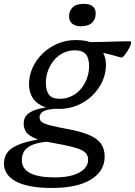

<svg xmlns="http://www.w3.org/2000/svg" viewBox="-80 -718 684 973"><path d="M537 -426.5Q532.5 -426.5 524.8 -428.8Q517 -431 504 -434.8Q491 -438.5 471.5 -443.5Q452 -448.5 424.8 -454Q397.5 -459.5 360 -465.5L353.5 -505Q397.5 -504.5 443 -505.8Q488.5 -507 524.8 -508Q561 -509 576 -509Q580.5 -509 582.5 -507.2Q584.5 -505.5 584.5 -502Q584.5 -495 578.8 -482.8Q573 -470.5 564.8 -457.5Q556.5 -444.5 548.8 -435.5Q541 -426.5 537 -426.5ZM225 -217.5Q250 -217.5 272.2 -226.2Q294.5 -235 312.8 -250.5Q331 -266 344 -286.8Q357 -307.5 364.2 -332Q371.5 -356.5 371.5 -383Q371.5 -423 355 -443Q338.5 -463 299 -463Q274 -463 251.8 -454.5Q229.5 -446 211.2 -430.5Q193 -415 180 -394.2Q167 -373.5 159.8 -349Q152.5 -324.5 152.5 -297.5Q152.5 -257.5 169 -237Q185.5 -216.5 225 -217.5ZM304 -515Q361 -515 394.2 -497.8Q427.5 -480.5 442.2 -452Q457 -423.5 457 -389.5Q457 -345.5 438.5 -305.2Q420 -265 387.5 -233.5Q355 -202 312 -184Q269 -166 220 -166Q163.5 -166 129.8 -183.2Q96 -200.5 81.5 -229Q67 -257.5 67 -290.5Q67 -335 85.5 -375.5Q104 -416 136.5 -447.2Q169 -478.5 212 -496.8Q255 -515 304 -515ZM182 234.5Q117.5 234.5 71.5 225.2Q25.5 216 -3.5 199.2Q-32.5 182.5 -46.2 160Q-60 137.5 -60 112Q-60 80 -44.2 57Q-28.5 34 8.8 17.5Q46 1 110 -10.5L120.5 -50.5L213 -2.5Q158.5 -2 123 5Q87.5 12 67.2 24.8Q47 37.5 38.8 55Q30.5 72.5 30.5 94.5Q30.5 120 46.8 139.5Q63 159 100.2 170Q137.5 181 199 181Q254.5 181 291.8 169Q329 157 347.8 137Q366.5 117 366.5 92.5Q366.5 76 359 63.8Q351.5 51.5 332 42Q312.5 32.5 278 24.2Q243.5 16 189.5 6.5Q122 -5 90.2 -20.5Q58.5 -36 49.2 -54.2Q40 -72.5 40 -91.5Q40 -122.5 60.2 -139.8Q80.5 -157 117 -166.5Q153.5 -176 201 -182L212 -167.5Q160 -165 140.2 -154Q120.5 -143 120.5 -124Q120.5 -114 125 -106.8Q129.5 -99.5 142.8 -93.2Q156 -87 183 -80.5Q210 -74 255 -65.5Q331.5 -52 374.2 -32.8Q417 -13.5 433.8 13.2Q450.5 40 450.5 75Q450.5 110.5 434 139.5Q417.5 168.5 384 190Q350.5 211.5 300.2 223Q250 234.5 182 234.5ZM330 -585Q301.5 -585 285.8 -598.2Q270 -611.5 270 -635Q270 -663 288.2 -680.8Q306.5 -698.5 345 -698.5Q374 -698.5 389.5 -686Q405 -673.5 405 -650Q405 -621.5 386.8 -603.2Q368.5 -585 330 -585Z"/></svg>

Font: Newsreader 7pt
Style: Italic
Weight: 400
Italic angle: -17°
Designer: Hugues Gentile
Foundry: Production Type
Version: Version 1.003